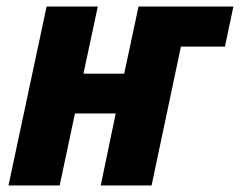

<svg xmlns="http://www.w3.org/2000/svg" viewBox="-20 -569 736 589"><path d="M6 0H163L210 -221H335L289 0H445L535 -426H670L696 -549H405L361 -343H236L280 -549H123Z"/></svg>

Font: Noto Sans SemiCondensed ExtraBold
Style: Italic
Weight: 800
Width: 4
Italic angle: -12°
Designer: Monotype Design Team
Foundry: Monotype Imaging Inc.
Version: Version 2.013